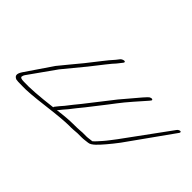

<svg xmlns="http://www.w3.org/2000/svg" viewBox="-79 -1059 1426 1426"><g transform="rotate(45 634.0 -345.5)"><path d="M567 -665 547.4 -640C542.7 -634 531.4 -621 513.6 -601L481.6 -561L399.1 -456L332 -375C295.2 -331 272.7 -303 263.2 -291L120.9 -82C96.2 -44 101.8 -25 129.4 -14C135.4 -12 159 -11 198 -11C234.5 -9 311.3 -15 422.7 -29C534.2 -43 608.6 -49 645.8 -49H669.8C677 -49 684.2 -49 692 -50L732.1 -53H774.1C799.3 -53 814.9 -57 837.7 -59C868.9 -61 906.8 -107 940.1 -145C961.5 -169 988.8 -205 1008.9 -231L1264.9 -590C1269.8 -598 1268.2 -605 1260.2 -605C1252.2 -605 1239.8 -598 1234.9 -590L972.9 -231C953.3 -206 926.7 -169 905.9 -146C892.2 -131 866.7 -100 851.8 -89C835.6 -88 813.5 -83 796.7 -83H754.7C748.7 -83 739.7 -82 728.3 -81C716.9 -80 693.5 -79 658.7 -79C623.9 -79 571.1 -75 502.2 -66C504.6 -68 507 -70 507.6 -71L530.1 -99L556.8 -130L596 -180L635.1 -228L739 -361C750.2 -376 764.5 -394 781.1 -416C817.8 -466 901.6 -559 938.4 -601C946.7 -611 951.5 -617 949.6 -620C946.6 -627 937.6 -628 922 -620C913.7 -616 872.1 -568 797.9 -479C778.3 -456 756.3 -431 736.8 -404L599.1 -228L560 -180L520.8 -130L494.1 -99L471.6 -71C468.6 -68 468 -65 468.6 -62C339.2 -46 240.3 -39 180.2 -42C154.2 -42 140.7 -47 141.1 -58L144 -68C144.5 -71 147 -76 150.9 -82L299.2 -291C322.3 -320 343.1 -345 367.4 -374L435.1 -456L517.6 -561L548.4 -599C565.1 -617 576.9 -631 583.4 -640L603 -665C608.9 -673 607.1 -680 597.5 -680C587.9 -680 572.9 -673 567 -665Z"/></g></svg>

Font: MewTooHand
Style: UltimateItaWide
Weight: 400
Designer: Mew Too, Robert Jablonski
Version: Version 0.77